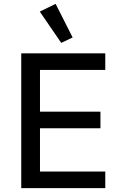

<svg xmlns="http://www.w3.org/2000/svg" viewBox="-20 -974 628 994"><path d="M297 -752 356 -780 268 -954 186 -914ZM525 0V-86H187V-310H500V-396H187V-612H525V-698H90V0Z"/></svg>

Font: IBM Plex Thai Looped Text
Style: Regular
Weight: 450
Designer: Mike Abbink, Paul van der Laan, Pieter van Rosmalen, Ben Mitchell, Mark Frömberg
Foundry: Bold Monday
Version: Version 1.0